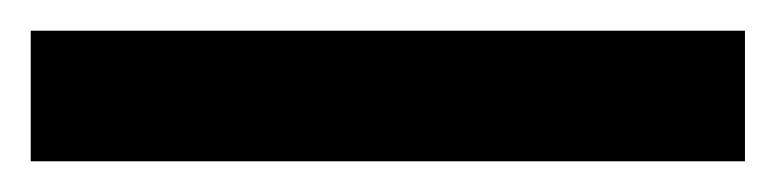

<svg xmlns="http://www.w3.org/2000/svg" viewBox="-22 56 505 125"><path d="M463 161H-2V76H463Z"/></svg>

Font: Noto Sans Lao UI ExtCond SemBd
Style: Regular
Weight: 600
Width: 2
Designer: Monotype Design Team
Foundry: Monotype Imaging Inc.
Version: Version 2.000; ttfautohint (v1.8.4.7-5d5b)